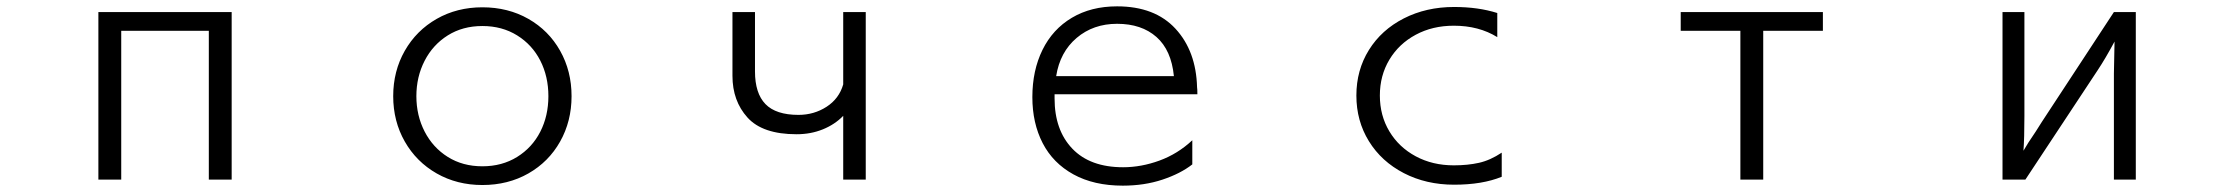

<svg xmlns="http://www.w3.org/2000/svg" viewBox="-20 -536 7040 605"><path d="M638 -439H362V30H290V-498H710V30H638Z M1500 47Q1420 47 1356 10.5Q1292 -26 1255.5 -90Q1219 -154 1219 -233Q1219 -312 1255.5 -376Q1292 -440 1356 -476.5Q1420 -513 1500 -513Q1581 -513 1645 -476.5Q1709 -440 1745 -376Q1781 -312 1781 -233Q1781 -154 1745 -90Q1709 -26 1645 10.5Q1581 47 1500 47ZM1708 -233Q1708 -295 1682.5 -345Q1657 -395 1609.5 -424.5Q1562 -454 1500 -454Q1438 -454 1391 -424.5Q1344 -395 1318 -344.5Q1292 -294 1292 -233Q1292 -172 1318 -121.5Q1344 -71 1391 -41.5Q1438 -12 1500 -12Q1562 -12 1609.5 -41.5Q1657 -71 1682.5 -121Q1708 -171 1708 -233Z M2490 -113Q2383 -113 2335.5 -165.5Q2288 -218 2288 -297V-498H2359V-311Q2359 -242 2392 -208Q2425 -174 2496 -174Q2545 -174 2584.5 -199.5Q2624 -225 2637 -270V-498H2708V30H2637V-171Q2611 -144 2573 -128.5Q2535 -113 2490 -113Z M3518 49Q3427 49 3362.5 13.5Q3298 -22 3265.5 -85Q3233 -148 3233 -230Q3233 -314 3265 -379Q3297 -444 3357.5 -480Q3418 -516 3500 -516Q3619 -516 3684 -445.5Q3749 -375 3752 -261Q3753 -256 3753 -239H3303V-226Q3303 -126 3359 -67.5Q3415 -9 3519 -9Q3576 -9 3633.5 -30Q3691 -51 3737 -94V-18Q3700 11 3643 30Q3586 49 3518 49ZM3500 -461Q3425 -461 3372.5 -416.5Q3320 -372 3308 -296H3679Q3671 -378 3624 -419.5Q3577 -461 3500 -461Z M4562 46Q4474 46 4403.5 9.5Q4333 -27 4293.5 -91Q4254 -155 4254 -235Q4254 -315 4293.5 -378.5Q4333 -442 4403.5 -478Q4474 -514 4562 -514Q4638 -514 4698 -495V-419Q4640 -455 4561 -455Q4494 -455 4441 -426.5Q4388 -398 4358 -348Q4328 -298 4328 -235Q4328 -172 4358 -122Q4388 -72 4441 -43.5Q4494 -15 4561 -15Q4605 -15 4640.5 -23Q4676 -31 4712 -55V21Q4651 46 4562 46Z M5464 -439H5276V-498H5724V-439H5536V30H5464Z M6641 -304 6643 -405Q6614 -351 6590 -315L6362 30H6290V-498H6359V-170Q6359 -100 6356 -61Q6367 -81 6395 -122Q6413 -151 6414 -152L6641 -498H6710V30H6641Z"/></svg>

Font: LINE Seed JP_TTF Regular
Style: Regular
Weight: 400
Designer: LINE & Fontrix & Fontworks
Version: Version 1.002